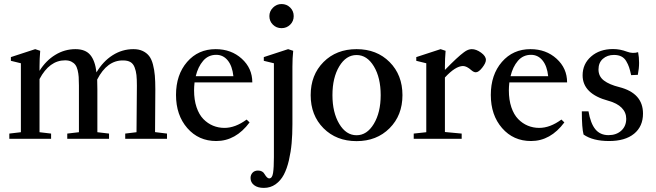

<svg xmlns="http://www.w3.org/2000/svg" viewBox="-20 -691 3268 956"><path d="M26.4 0V-25.9L84 -32.7V-376L34.2 -388.2V-406.7L155.3 -446.3L180.2 -438Q176.8 -397.9 176.8 -360.4V-338.4Q208.5 -389.2 255.1 -417.7Q301.8 -446.3 355.5 -446.3Q405.3 -446.3 429.4 -417.5Q453.6 -388.7 460.4 -330.6Q492.7 -385.3 540.5 -415.8Q588.4 -446.3 644 -446.3Q671.4 -446.3 690.9 -437Q710.4 -427.7 722.7 -411.9Q734.9 -396 741.7 -369.6Q748.5 -343.3 751 -314.5Q753.4 -285.6 753.4 -245.6Q753.4 -137.2 752 -33.2L811.5 -25.9V0H603.5V-25.9L659.7 -32.7Q661.6 -184.1 661.6 -264.6Q661.6 -296.9 659.4 -317.4Q657.2 -337.9 650.1 -356Q643.1 -374 629.2 -382.1Q615.2 -390.1 592.8 -390.1Q513.2 -391.1 463.9 -294.9Q464.8 -263.7 464.8 -245.6V-32.7L522.9 -25.9V0H314.9V-25.9L373 -32.7V-264.6Q373 -290 371.8 -307.6Q370.6 -325.2 366.5 -342Q362.3 -358.9 354.7 -368.7Q347.2 -378.4 334.7 -384.5Q322.3 -390.6 304.2 -390.6Q226.1 -390.6 176.8 -297.4V-32.7L234.4 -25.9V0Z M1056.6 11.2Q968.8 11.2 912.6 -53.2Q856.4 -117.7 856.4 -218.3Q856.4 -318.8 911.6 -382.6Q966.8 -446.3 1053.7 -446.3Q1131.3 -446.3 1183.8 -398.7Q1236.3 -351.1 1236.3 -280.8H948.7Q946.3 -257.8 946.3 -241.2Q946.3 -193.8 958.7 -157Q971.2 -120.1 992.7 -98.1Q1014.2 -76.2 1040.8 -65.2Q1067.4 -54.2 1097.7 -54.2Q1151.4 -54.2 1208 -95.7L1222.7 -81.5Q1153.8 11.2 1056.6 11.2ZM1056.6 -418Q1017.1 -418 991.5 -388.2Q965.8 -358.4 954.6 -311.5H1142.1Q1136.7 -362.3 1114 -390.1Q1091.3 -418 1056.6 -418Z M1321.3 -610.8Q1321.3 -635.3 1339.4 -653.1Q1357.4 -670.9 1381.8 -670.9Q1407.2 -670.9 1424.8 -653.6Q1442.4 -636.2 1442.4 -610.8Q1442.4 -585.4 1424.8 -568.1Q1407.2 -550.8 1381.8 -550.8Q1356.4 -550.8 1338.9 -568.1Q1321.3 -585.4 1321.3 -610.8ZM1293.5 244.6Q1263.2 244.6 1245.4 231Q1227.5 217.3 1227.5 195.3Q1227.5 179.7 1237.5 168.9Q1247.6 158.2 1264.6 158.2Q1288.1 158.2 1297.9 176.8Q1310.1 197.3 1320.3 197.3Q1335.4 197.3 1339.6 170.2Q1343.8 143.1 1343.8 91.8V-376L1293.5 -388.2V-406.7L1414.6 -446.3L1439.9 -438Q1436 -401.4 1436 -358.9V-72.3Q1436 -21.5 1432.1 22Q1428.2 65.4 1418.5 107.4Q1408.7 149.4 1393.1 179Q1377.4 208.5 1352.1 226.6Q1326.7 244.6 1293.5 244.6Z M1755.4 11.7Q1654.8 11.7 1590.8 -52.5Q1526.9 -116.7 1526.9 -217.3Q1526.9 -317.9 1590.8 -382.1Q1654.8 -446.3 1755.4 -446.3Q1856 -446.3 1919.9 -382.1Q1983.9 -317.9 1983.9 -217.3Q1983.9 -116.7 1919.7 -52.5Q1855.5 11.7 1755.4 11.7ZM1755.4 -17.6Q1807.1 -17.6 1841.3 -74.2Q1875.5 -130.9 1875.5 -217.3Q1875.5 -304.2 1841.6 -360.6Q1807.6 -417 1755.4 -417Q1703.1 -417 1669.2 -360.6Q1635.3 -304.2 1635.3 -217.3Q1635.3 -130.9 1669.2 -74.2Q1703.1 -17.6 1755.4 -17.6Z M2040 0V-25.9L2102.5 -32.7V-376L2052.7 -388.2V-406.7L2173.8 -446.3L2198.7 -438Q2195.3 -397.9 2195.3 -360.4V-342.8Q2258.8 -408.2 2290.5 -431.2Q2310.5 -446.3 2329.1 -446.3Q2351.1 -446.3 2375.2 -429Q2399.4 -411.6 2399.4 -392.6Q2399.4 -377.4 2381.3 -354.2Q2363.3 -331.1 2349.1 -331.1Q2338.9 -331.1 2327.1 -341.3Q2303.7 -362.3 2285.2 -362.3Q2247.6 -361.8 2195.3 -305.2V-33.7L2278.8 -25.9V0Z M2624 11.2Q2536.1 11.2 2480 -53.2Q2423.8 -117.7 2423.8 -218.3Q2423.8 -318.8 2479 -382.6Q2534.2 -446.3 2621.1 -446.3Q2698.7 -446.3 2751.2 -398.7Q2803.7 -351.1 2803.7 -280.8H2516.1Q2513.7 -257.8 2513.7 -241.2Q2513.7 -193.8 2526.1 -157Q2538.6 -120.1 2560.1 -98.1Q2581.5 -76.2 2608.2 -65.2Q2634.8 -54.2 2665 -54.2Q2718.8 -54.2 2775.4 -95.7L2790 -81.5Q2721.2 11.2 2624 11.2ZM2624 -418Q2584.5 -418 2558.8 -388.2Q2533.2 -358.4 2522 -311.5H2709.5Q2704.1 -362.3 2681.4 -390.1Q2658.7 -418 2624 -418Z M3012.7 11.2Q2932.1 11.2 2885.7 -21Q2877 -53.2 2877 -136.7H2910.2Q2920.4 -76.7 2944.3 -47.4Q2968.3 -18.1 3009.8 -18.1Q3048.8 -18.1 3073.5 -40.5Q3098.1 -63 3098.1 -99.6Q3098.1 -131.3 3075.4 -154.3Q3052.7 -177.2 3009.8 -189Q2880.9 -223.6 2880.9 -315.9Q2880.9 -372.6 2923.3 -409.7Q2965.8 -446.8 3032.7 -446.8Q3067.4 -446.8 3102.1 -433.6Q3130.4 -422.9 3157.2 -431.2Q3162.1 -406.7 3162.1 -377.9Q3162.1 -350.1 3155.8 -318.4L3122.6 -316.9Q3117.2 -341.3 3112.3 -356Q3107.4 -370.6 3098.1 -386.5Q3088.9 -402.3 3073.7 -409.9Q3058.6 -417.5 3037.1 -417.5Q3003.9 -417.5 2981.9 -398.2Q2960 -378.9 2960 -345.2Q2960 -310.5 2987.1 -290Q3014.2 -269.5 3063.5 -257.3Q3181.6 -227.1 3181.6 -125.5Q3181.6 -61.5 3137.2 -25.1Q3092.8 11.2 3012.7 11.2Z"/></svg>

Font: Elstob Medium
Style: Regular
Weight: 500
Designer: Peter S. Baker
Version: Version 1.015